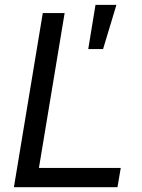

<svg xmlns="http://www.w3.org/2000/svg" viewBox="-20 -782 595 802"><path d="M38.1 0 158.7 -727.5H250L142.6 -80.6H484.4L470.7 0ZM348.6 -577.1 378.9 -761.7H466.3L410.6 -577.1Z"/></svg>

Font: Inter 20pt
Style: Italic
Weight: 400
Italic angle: -9.3988°
Version: Version 4.001;git-66647c0bb